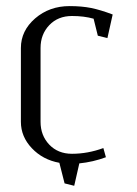

<svg xmlns="http://www.w3.org/2000/svg" viewBox="-20 -532 444 624"><path d="M47.9 -136.2V-376Q47.9 -432.1 94.2 -472.2Q140.6 -512.2 206.1 -512.2Q245.6 -512.2 275.9 -506.1Q306.2 -500 346.2 -484.9L329.1 -408.2L297.9 -416L284.2 -471.2Q253.4 -480 213.9 -480Q168.5 -480 140.1 -450.2Q111.8 -420.4 111.8 -376V-136.2Q111.8 -91.8 140.1 -62Q168.5 -32.2 213.9 -32.2Q265.1 -32.2 315.9 -50.8L324.2 -21Q282.2 -5.4 237.8 -1L221.2 71.8L189.9 64L172.9 -2.9Q119.1 -12.7 83.5 -50.3Q47.9 -87.9 47.9 -136.2Z"/></svg>

Font: Gawaa
Style: Regular
Weight: 400
Designer: T. Christopher White
Version: Version 1.0